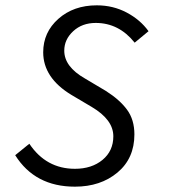

<svg xmlns="http://www.w3.org/2000/svg" viewBox="-20 -688 640 720"><path d="M261 12Q111 12 37 -106L90 -149Q153 -55 261 -55Q324 -55 364.5 -88.5Q405 -122 405 -177Q405 -239 324 -287L248 -332Q142 -396 142 -492Q142 -567 199 -617.5Q256 -668 343 -668Q404 -668 455 -641Q506 -614 537 -571L485 -528Q426 -602 339 -602Q288 -602 254.5 -571Q221 -540 221 -498Q221 -438 298 -394L377 -347Q429 -314 456.5 -276.5Q484 -239 484 -184Q484 -94 420.5 -41Q357 12 261 12Z"/></svg>

Font: TypoPRO Source Code Pro
Style: Italic
Weight: 400
Italic angle: -11°
Monospace: yes
Designer: Paul D. Hunt, Teo Tuominen
Foundry: Adobe Systems Incorporated
Version: Version 1.030;PS 1.0;hotconv 1.0.84;makeotf.lib2.5.63406